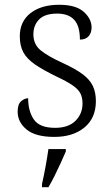

<svg xmlns="http://www.w3.org/2000/svg" viewBox="-20 -564 470 805"><path d="M208 10Q129 10 91.5 -21Q54 -52 54 -96Q54 -127 68.5 -139.5Q83 -152 98 -152Q98 -98 122 -63Q146 -28 211 -28Q267 -28 296.5 -57.5Q326 -87 326 -130Q326 -155 317 -172.5Q308 -190 284 -206.5Q260 -223 215 -244Q160 -271 126.5 -294Q93 -317 78 -344.5Q63 -372 63 -412Q63 -474 108 -509Q153 -544 228 -544Q298 -544 331 -514.5Q364 -485 364 -449Q364 -426 351.5 -412Q339 -398 315 -398Q315 -455 291 -481Q267 -507 220 -507Q168 -507 144 -482.5Q120 -458 120 -420Q120 -378 150.5 -353Q181 -328 245 -299Q297 -275 327 -252.5Q357 -230 369.5 -203Q382 -176 382 -140Q382 -69 334 -29.5Q286 10 208 10ZM156 208Q164 173 171 134.5Q178 96 183 61H256V71Q247 92 234.5 119.5Q222 147 208.5 174Q195 201 183 221H156Z"/></svg>

Font: Noto Serif Myanmar Light
Style: Regular
Weight: 300
Designer: Ben Mitchell and the Monotype Design Team
Foundry: Monotype Imaging Inc.
Version: Version 2.106; ttfautohint (v1.8.4.7-5d5b)